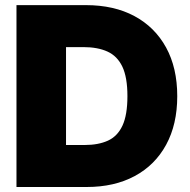

<svg xmlns="http://www.w3.org/2000/svg" viewBox="-20 -748 761 768"><path d="M326.7 0H127.4V-168H318.8Q373.5 -168 411.9 -185.5Q450.2 -203.1 470 -245.8Q489.7 -288.6 489.7 -363.3Q489.7 -438.5 469.5 -481.2Q449.2 -523.9 409.9 -541.7Q370.6 -559.6 313 -559.6H124.5V-727.5H323.7Q436 -727.5 517.8 -683.6Q599.6 -639.6 644.3 -558.1Q689 -476.6 689 -363.3Q689 -250.5 644.5 -168.9Q600.1 -87.4 518.8 -43.7Q437.5 0 326.7 0ZM244.1 -727.5V0H45.9V-727.5Z"/></svg>

Font: Inter 16pt Black
Style: Regular
Weight: 900
Version: Version 4.001;git-66647c0bb